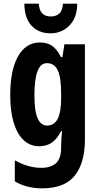

<svg xmlns="http://www.w3.org/2000/svg" viewBox="-20 -789 540 1049"><path d="M198 -557Q237 -557 264 -539Q291 -521 313 -477H321L332 -547H444V-28Q444 101 388.5 170.5Q333 240 210 240Q125 240 61 202V87Q101 109 136.5 118.5Q172 128 206 128Q257 128 285.5 103Q314 78 314 17V7Q314 -10 315.5 -32Q317 -54 319 -73H314Q292 -30 263.5 -10Q235 10 194 10Q120 10 78 -63.5Q36 -137 36 -270Q36 -407 79 -482Q122 -557 198 -557ZM236 -444Q168 -444 168 -268Q168 -183 185.5 -143Q203 -103 238 -103Q276 -103 295 -139.5Q314 -176 314 -252V-279Q314 -366 295.5 -405Q277 -444 236 -444ZM402 -769Q402 -694 360 -650.5Q318 -607 256 -607Q192 -607 153 -648Q114 -689 113 -769H192Q196 -699 257 -699Q287 -699 304.5 -715.5Q322 -732 324 -769Z"/></svg>

Font: Noto Sans Thai ExtCond
Style: Bold
Weight: 700
Width: 2
Designer: Monotype Design Team
Foundry: Monotype Imaging Inc.
Version: Version 2.002; ttfautohint (v1.8.4.7-5d5b)